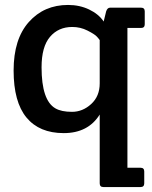

<svg xmlns="http://www.w3.org/2000/svg" viewBox="-20 -526 615 776"><path d="M495 152H548Q563 152 563 167V215Q563 230 548 230H398Q383 230 383 215V-63Q336 12 237.5 12Q139 12 87 -51Q35 -114 35 -241Q35 -368 96.5 -437Q158 -506 255 -506Q302 -506 340.5 -487.5Q379 -469 399 -439L409 -480Q414 -495 425 -495H550Q565 -495 565 -480V-428Q565 -413 550 -413H495ZM383 -189V-364Q379 -370 370.5 -379Q362 -388 333.5 -402.5Q305 -417 272 -417Q216 -417 182 -377Q148 -337 148 -254Q148 -120 204 -88Q228 -74 271 -74Q314 -74 348.5 -105.5Q383 -137 383 -189Z"/></svg>

Font: Crete Round
Style: Regular
Weight: 400
Designer: Veronika Burian
Foundry: TypeTogether
Version: Version 1.001